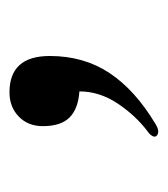

<svg xmlns="http://www.w3.org/2000/svg" viewBox="6 -358 354 405"><g transform="rotate(90 182.5 -156.0)"><path d="M175.3 0.5Q98.6 0.5 98.6 -84.5Q98.6 -156.2 134.5 -210.4Q170.4 -264.6 242.2 -307.6Q257.3 -316.9 265.6 -311Q273.4 -305.2 261.7 -293.9Q259.8 -292.5 257.8 -291Q223.6 -265.1 198.5 -227.1Q173.3 -189 173.3 -147Q210 -144.5 228.3 -126.2Q246.6 -107.9 246.6 -69.8Q246.6 -38.6 226.3 -19Q206.1 0.5 175.3 0.5Z"/></g></svg>

Font: Sahel FD-WOL
Style: FD-WOL
Weight: 400
Foundry: Saber Rastikerdar (saber.rastikerdar@gmail.com)
Version: Version 2.0.2